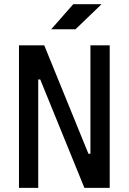

<svg xmlns="http://www.w3.org/2000/svg" viewBox="-20 -914 626 934"><path d="M390.6 0 175.8 -527.3H130.9V-693.4H195.3L410.2 -166H434.6V0ZM72.3 0V-693.4H166V0ZM419.9 0V-693.4H513.7V0ZM229 -771.5 336.4 -893.6H474.1L347.2 -771.5Z"/></svg>

Font: Cascadia Mono PL
Style: Regular
Weight: 400
Monospace: yes
Designer: Aaron Bell
Foundry: Saja Typeworks
Version: Version 2102.003